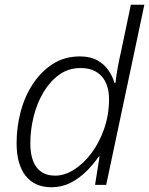

<svg xmlns="http://www.w3.org/2000/svg" viewBox="-20 -780 629 810"><path d="M197 10Q126 10 88 -38.5Q50 -87 50 -176Q50 -243 67 -308Q84 -373 118.5 -425.5Q153 -478 202.5 -510Q252 -542 318 -542Q361 -542 390.5 -525.5Q420 -509 437.5 -483.5Q455 -458 463 -430H467Q471 -464 477 -497Q483 -530 491 -564L532 -760H589L428 0H381L400 -120H397Q375 -88 345 -58Q315 -28 278 -9Q241 10 197 10ZM213 -39Q253 -39 293.5 -65Q334 -91 367 -135.5Q400 -180 420 -238.5Q440 -297 440 -361Q440 -424 408.5 -458.5Q377 -493 320 -493Q269 -493 230 -465Q191 -437 163.5 -391Q136 -345 122 -288.5Q108 -232 108 -175Q108 -109 134.5 -74Q161 -39 213 -39Z"/></svg>

Font: Noto Sans Light
Style: Italic
Weight: 300
Italic angle: -12°
Designer: Monotype Design Team
Foundry: Monotype Imaging Inc.
Version: Version 2.013; ttfautohint (v1.8.4.7-5d5b)